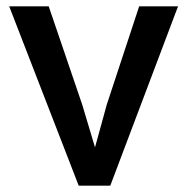

<svg xmlns="http://www.w3.org/2000/svg" viewBox="-20 -577 590 605"><path d="M228 8 9 -557H133.5L239 -247.5L295 -60.5H265L316.5 -247.5L418.5 -557H541L327.5 8Z"/></svg>

Font: Tracken
Style: Regular
Weight: 400
Designer: Eben Sorkin
Foundry: Eben Sorkin
Version: Version 2.001